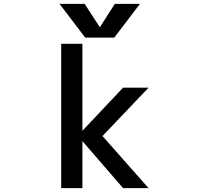

<svg xmlns="http://www.w3.org/2000/svg" viewBox="-20 -979 1040 1000"><path d="M500 -836.9 578.1 -959H709L575.2 -783.2H423.8L290 -959H420.9ZM409.2 -297.9 621.1 -522.5H753.9L513.7 -270.5L753.9 1H621.1L409.2 -244.1V1H298.8V-751H409.2Z"/></svg>

Font: Gen Shin Gothic Monospace Medium
Style: Regular
Weight: 500
Designer: [Source Han Sans]
Ryoko NISHIZUKA  (kana & ideographs); Paul D. Hunt (Latin, Greek & Cyrillic); Wenlong ZHANG  (bopomofo
Version: Version 1.002.20150607